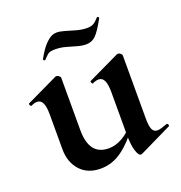

<svg xmlns="http://www.w3.org/2000/svg" viewBox="-109 -656 723 765"><g transform="rotate(-20 253.0 -273.5)"><path d="M192 12Q137 12 105.5 -23Q74 -58 74 -113V-260Q74 -293 66.5 -309Q59 -325 43 -325Q32 -325 18 -318Q14 -317 11.5 -323Q9 -329 12 -330L146 -394Q149 -395 151 -395Q156 -395 161.5 -390.5Q167 -386 167 -382V-161Q167 -107 187.5 -80Q208 -53 250 -53Q279 -53 308 -69.5Q337 -86 354 -111L360 -99Q326 -50 284 -19Q242 12 192 12ZM428 -382V-116Q428 -82 434.5 -68Q441 -54 456 -54Q463 -54 473.5 -57Q484 -60 497 -65Q501 -67 504 -61.5Q507 -56 504 -54L366 13Q364 14 361 14Q351 14 343 -11Q335 -36 335 -82V-260Q335 -293 327.5 -309Q320 -325 304 -325Q293 -325 278 -318Q275 -317 272.5 -323Q270 -329 273 -330L407 -394Q409 -395 412 -395Q417 -395 422.5 -390.5Q428 -386 428 -382ZM332 -533Q349 -533 359.5 -539Q370 -545 383 -560Q385 -562 388.5 -559Q392 -556 390 -553Q363 -504 346.5 -488.5Q330 -473 307 -473Q289 -473 268.5 -479Q248 -485 226.5 -491Q205 -497 182 -497Q160 -497 151.5 -490Q143 -483 131 -470Q129 -469 125.5 -472Q122 -475 124 -477Q132 -492 145 -511Q158 -530 175 -544Q192 -558 211 -558Q225 -558 245 -552Q265 -546 288 -539.5Q311 -533 332 -533Z"/></g></svg>

Font: Cormorant Light
Style: Regular
Weight: 300
Designer: Christian Thalmann (Catharsis Fonts)
Foundry: Catharsis Fonts
Version: Version 4.000